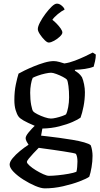

<svg xmlns="http://www.w3.org/2000/svg" viewBox="-20 -836 552 1056"><path d="M226 200Q206 200 174 186.5Q142 173 109.5 152.5Q77 132 55 109.5Q33 87 33 69Q33 54 49.5 34Q66 14 90.5 -6Q115 -26 137 -40Q132 -47 126.5 -57.5Q121 -68 121 -76Q121 -88 138 -108.5Q155 -129 171 -144Q131 -161 110 -173Q89 -185 82 -195Q73 -207 66 -230.5Q59 -254 59 -285Q59 -333 67 -371Q75 -409 82 -431Q92 -437 114.5 -448Q137 -459 166 -471Q195 -483 224 -491.5Q253 -500 276 -500Q289 -500 307.5 -495Q326 -490 334 -487Q362 -491 392 -502.5Q422 -514 448.5 -526.5Q475 -539 490 -547L507 -536Q507 -518 502.5 -498.5Q498 -479 495 -469Q474 -461 447 -457Q420 -453 392 -452V-447Q401 -442 411.5 -433.5Q422 -425 431 -411Q438 -395 442.5 -372Q447 -349 447 -329Q447 -289 439.5 -251Q432 -213 423 -189Q410 -179 379.5 -165.5Q349 -152 306 -141Q263 -130 213 -129L206 -90Q214 -89 241.5 -86Q269 -83 305.5 -78Q342 -73 378.5 -67Q415 -61 443 -53Q471 -45 479 -37Q484 -24 486.5 -8.5Q489 7 489 21Q489 52 483.5 84Q478 116 471 136Q456 147 416.5 162Q377 177 326.5 188.5Q276 200 226 200ZM260 -184Q271 -184 288.5 -188Q306 -192 321.5 -197.5Q337 -203 343 -207Q350 -220 355 -246.5Q360 -273 360 -301Q360 -335 356.5 -362.5Q353 -390 348 -398Q343 -404 326 -413Q309 -422 290 -429Q271 -436 261 -436Q249 -436 228.5 -431.5Q208 -427 188.5 -420Q169 -413 160 -408Q154 -395 150 -372Q146 -349 146 -326Q146 -288 151.5 -258.5Q157 -229 163 -223Q168 -217 186.5 -207.5Q205 -198 226 -191Q247 -184 260 -184ZM249 131Q269 131 298.5 128Q328 125 356.5 120Q385 115 400 109Q403 101 404.5 82.5Q406 64 406 53Q406 25 398 11Q396 8 376.5 4.5Q357 1 329 -3.5Q301 -8 272 -12Q243 -16 221 -19Q199 -22 193 -23Q179 -9 164 7Q149 23 138.5 36Q128 49 128 55Q128 62 142.5 75Q157 88 177.5 100.5Q198 113 218 122Q238 131 249 131ZM248 -602Q239 -602 225 -616Q211 -630 199.5 -647.5Q188 -665 188 -676Q188 -690 200 -713Q212 -736 229.5 -759.5Q247 -783 264 -799.5Q281 -816 293 -816Q307 -816 320.5 -804Q334 -792 335 -783Q318 -775 297.5 -758Q277 -741 268 -727Q279 -719 292 -705.5Q305 -692 314 -679Q323 -666 323 -657Q323 -648 309.5 -635Q296 -622 278 -612Q260 -602 248 -602Z"/></svg>

Font: Texturina
Style: Regular
Weight: 400
Designer: Guillermo Torres Carreño
Foundry: Omnibus-Type
Version: Version 1.002; ttfautohint (v1.8.3)